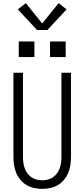

<svg xmlns="http://www.w3.org/2000/svg" viewBox="-20 -1200 540 1228"><path d="M250 8Q224 8 198.5 2.5Q173 -3 150.5 -16Q128 -29 111 -49.5Q94 -70 84 -93.5Q74 -117 70 -143Q66 -169 66 -195V-735H127V-195Q127 -177 129.5 -159Q132 -141 138 -124Q144 -107 155 -92Q166 -77 181 -66.5Q196 -56 214 -51.5Q232 -47 250 -47Q268 -47 286 -51.5Q304 -56 319 -66.5Q334 -77 345 -92Q356 -107 362 -124Q368 -141 370.5 -159Q373 -177 373 -195V-735H434V-195Q434 -169 430 -143Q426 -117 416 -93.5Q406 -70 389 -49.5Q372 -29 349.5 -16Q327 -3 301.5 2.5Q276 8 250 8ZM400 -835H300V-935H400ZM100 -835V-935H200V-835ZM217 -1008 94 -1140 145 -1180 250 -1050 355 -1180 406 -1140 283 -1008Z"/></svg>

Font: Iosevka SS04 Light
Style: Regular
Weight: 300
Monospace: yes
Designer: Belleve Invis
Foundry: Belleve Invis
Version: Version 19.0.0; ttfautohint (v1.8.4)